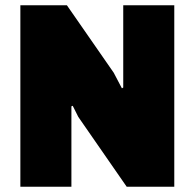

<svg xmlns="http://www.w3.org/2000/svg" viewBox="-20 -706 736 726"><path d="M57 0V-686H233L410 -431L441 -372L446 -375V-686H639V0H459L276 -264L255 -306L250 -304V0Z"/></svg>

Font: Chivo Medium Black
Style: Regular
Weight: 900
Version: Version 2.002